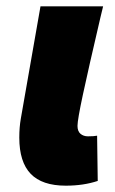

<svg xmlns="http://www.w3.org/2000/svg" viewBox="-20 -573 364 607"><path d="M41 -138Q41 -171 46 -199L108 -553H306L298 -520Q259 -353 242 -273.5Q225 -194 225 -175Q225 -158 234.5 -150Q244 -142 258 -142Q277 -142 287 -144L289 -1Q244 14 188 14Q113 14 77 -23.5Q41 -61 41 -138Z"/></svg>

Font: Nebula Sans Black
Style: Regular
Weight: 900
Italic angle: -9°
Designer: Paul D. Hunt for Adobe (as Source Sans)
Foundry: Nebula Entertainment & Broadcasting LLC
Version: Version 1.010